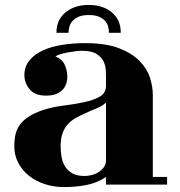

<svg xmlns="http://www.w3.org/2000/svg" viewBox="-20 -688 729 779"><path d="M340 -668Q397 -668 433.5 -638Q470 -608 470 -555H422Q422 -567 419 -579.5Q416 -592 407 -602.5Q398 -613 382 -620Q366 -627 340 -627Q315 -627 299 -620Q283 -613 274 -602.5Q265 -592 261.5 -579.5Q258 -567 258 -555H209Q209 -608 246 -638Q283 -668 340 -668ZM253 -376Q253 -341 230.5 -320.5Q208 -300 167 -300Q121 -300 100 -326Q79 -352 79 -383Q79 -418 99.5 -443Q120 -468 154 -483.5Q188 -499 232.5 -506Q277 -513 325 -513Q409 -513 462.5 -492.5Q516 -472 546.5 -440.5Q577 -409 588.5 -372.5Q600 -336 600 -304V30H658V61H410V30Q377 53 333.5 62Q290 71 240 71Q198 71 161.5 59Q125 47 97.5 25Q70 3 54 -27.5Q38 -58 38 -95Q38 -121 43 -143Q48 -165 61.5 -183Q75 -201 97.5 -215.5Q120 -230 156 -242Q193 -254 237 -259.5Q281 -265 319.5 -273Q358 -281 384 -295.5Q410 -310 410 -340V-369Q410 -381 409.5 -400Q409 -419 401 -437Q393 -455 372.5 -468.5Q352 -482 313 -482Q302 -482 286 -480Q270 -478 254 -475Q238 -472 224.5 -468Q211 -464 205 -459Q232 -448 242.5 -425.5Q253 -403 253 -376ZM410 -272Q396 -258 373.5 -249Q351 -240 327 -229Q307 -220 288.5 -210Q270 -200 256 -185Q242 -170 234 -148Q226 -126 226 -94Q226 -74 229.5 -52.5Q233 -31 243.5 -13.5Q254 4 273 15Q292 26 323 26Q336 26 351 22.5Q366 19 379 11Q392 3 401 -9Q410 -21 410 -39Z"/></svg>

Font: Cafe24 ClassicType
Style: Regular
Weight: 400
Designer: Cafe24 thkim, hmlim, mnelim & 4IR
Foundry: Cafe24
Version: Version 1.000